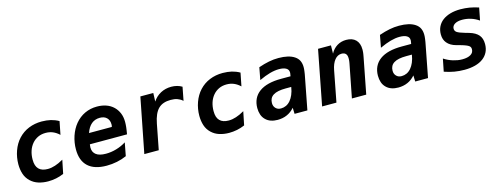

<svg xmlns="http://www.w3.org/2000/svg" viewBox="-17 -1199 4850 1851"><g transform="rotate(-15 2408.0 -273.5)"><path d="M303.2 14.2Q252 14.2 207 0.2Q162.1 -13.7 128.4 -45.9Q94.7 -78.1 80.3 -122.3Q65.9 -166.5 65.9 -218.8Q65.9 -253.4 71.8 -287.1Q77.6 -320.8 88.9 -352.3Q100.1 -383.8 116.7 -412.1Q133.3 -440.4 155.3 -463.9Q199.2 -511.2 259 -535.6Q318.8 -560.1 389.2 -560.1Q413.6 -560.1 437 -557.4Q460.4 -554.7 479 -550.3Q499 -545.4 519 -537.6Q539.1 -529.8 557.6 -519L531.7 -388.2Q502.4 -416 468.8 -430.2Q436.5 -443.8 397.5 -443.8Q354 -443.8 320.3 -427.7Q286.6 -411.6 262.7 -383.8Q236.3 -353 223.4 -313Q210.4 -272.9 210.4 -227.5Q210.4 -193.8 217.8 -171.1Q225.1 -148.4 240.2 -132.8Q255.4 -117.2 277.8 -109.6Q300.3 -102.1 329.6 -102.1Q348.1 -102.1 366.2 -105.2Q384.3 -108.4 403.8 -114.7Q421.9 -120.6 442.1 -129.6Q462.4 -138.7 486.8 -152.8L459.5 -18.1Q421.4 -1.5 382.3 6.3Q361.8 10.3 342 12.2Q322.3 14.2 303.2 14.2Z M886.7 14.2Q764.6 14.2 702.1 -43.5Q669.9 -73.2 654.5 -116Q639.2 -158.7 639.2 -213.9Q639.2 -280.8 660.6 -346.2Q671.9 -379.4 686.8 -406.7Q701.7 -434.1 721.2 -458Q742.2 -483.4 766.8 -502.7Q791.5 -522 818.8 -534.7Q875 -561 940.9 -561Q990.7 -561 1032.7 -546.4Q1074.7 -531.7 1105 -502.4Q1133.3 -475.1 1149.7 -436.5Q1166 -397.9 1166 -348.1Q1166 -338.4 1165.3 -323.7Q1164.6 -309.1 1163.1 -296.4Q1162.1 -286.6 1159.2 -266.8Q1156.2 -247.1 1152.8 -227.1H782.2Q781.2 -223.1 781 -219.2Q780.8 -215.3 780.3 -211.4L778.8 -196.8Q778.8 -169.9 787.6 -152.6Q796.4 -135.3 811.5 -124Q844.2 -99.1 909.2 -99.1Q934.6 -99.1 960.9 -102.8Q987.3 -106.4 1013.7 -114.3Q1066.4 -129.4 1111.8 -158.2L1086.9 -26.9Q1040.5 -6.3 990.2 3.9Q939.5 14.2 886.7 14.2ZM1029.8 -334Q1031.7 -340.3 1032.7 -347.7Q1033.2 -351.1 1033.2 -354Q1033.2 -356.9 1033.2 -359.9Q1033.2 -400.9 1008.3 -425.3Q983.9 -449.2 939.9 -449.2Q891.1 -449.2 856.4 -420.4Q821.8 -391.6 802.2 -334Z M1371.6 -546.9H1500.5L1497.6 -461.9Q1527.8 -508.8 1576.2 -534.7Q1624 -560.1 1682.1 -560.1Q1712.9 -560.1 1740.2 -552.7Q1767.1 -545.4 1788.6 -532.2L1762.7 -397.9Q1750 -409.2 1736.6 -417Q1723.1 -424.8 1710.4 -429.2Q1695.8 -434.6 1678.5 -436.8Q1661.1 -439 1643.6 -439Q1605.5 -439 1574.7 -428.7Q1543.9 -418.5 1521 -396Q1499.5 -375 1483.4 -339.4Q1467.3 -303.7 1457.5 -252L1408.7 0H1264.6Z M2109.4 14.2Q2058.1 14.2 2013.2 0.2Q1968.3 -13.7 1934.6 -45.9Q1900.9 -78.1 1886.5 -122.3Q1872.1 -166.5 1872.1 -218.8Q1872.1 -253.4 1877.9 -287.1Q1883.8 -320.8 1895 -352.3Q1906.2 -383.8 1922.9 -412.1Q1939.5 -440.4 1961.4 -463.9Q2005.4 -511.2 2065.2 -535.6Q2125 -560.1 2195.3 -560.1Q2219.7 -560.1 2243.2 -557.4Q2266.6 -554.7 2285.2 -550.3Q2305.2 -545.4 2325.2 -537.6Q2345.2 -529.8 2363.8 -519L2337.9 -388.2Q2308.6 -416 2274.9 -430.2Q2242.7 -443.8 2203.6 -443.8Q2160.2 -443.8 2126.5 -427.7Q2092.8 -411.6 2068.8 -383.8Q2042.5 -353 2029.5 -313Q2016.6 -272.9 2016.6 -227.5Q2016.6 -193.8 2023.9 -171.1Q2031.2 -148.4 2046.4 -132.8Q2061.5 -117.2 2084 -109.6Q2106.4 -102.1 2135.7 -102.1Q2154.3 -102.1 2172.4 -105.2Q2190.4 -108.4 2210 -114.7Q2228 -120.6 2248.3 -129.6Q2268.6 -138.7 2293 -152.8L2265.6 -18.1Q2227.5 -1.5 2188.5 6.3Q2168 10.3 2148.2 12.2Q2128.4 14.2 2109.4 14.2Z M2593.3 14.2Q2556.6 14.2 2526.4 3.9Q2496.1 -6.3 2474.1 -28.3Q2451.2 -50.8 2441.2 -81.1Q2431.2 -111.3 2431.2 -146.5Q2431.2 -196.3 2450.2 -236.6Q2469.2 -276.9 2507.3 -304.7Q2583 -359.9 2726.1 -359.9H2820.3L2824.2 -383.8Q2825.2 -388.7 2825.2 -389.6V-397.9Q2825.2 -425.8 2800.3 -440.4Q2775.4 -455.1 2729 -455.1Q2687.5 -455.1 2637.7 -441.4Q2613.3 -434.6 2587.2 -424.6Q2561 -414.6 2529.3 -399.9L2552.2 -522Q2608.4 -541.5 2656.7 -550.8Q2681.6 -555.7 2704.6 -557.9Q2727.5 -560.1 2752.4 -560.1Q2803.2 -560.1 2843 -550.8Q2882.8 -541.5 2910.6 -522.9Q2939.9 -503.4 2952.6 -475.8Q2965.3 -448.2 2965.3 -412.6Q2965.3 -403.8 2964.6 -393.3Q2963.9 -382.8 2961.9 -369.1Q2960 -355 2958 -343Q2956.1 -331.1 2952.1 -312L2892.1 0H2764.2L2762.2 -61Q2728 -22.5 2687.5 -4.9Q2666 4.9 2642.1 9.5Q2618.2 14.2 2593.3 14.2ZM2652.8 -84Q2679.2 -84 2703.4 -95.2Q2727.5 -106.4 2747.1 -129.4Q2765.6 -150.9 2779.5 -183.1Q2793.5 -215.3 2800.3 -258.8H2745.1Q2660.6 -258.8 2620.6 -233.4Q2600.1 -220.7 2590.1 -201.2Q2580.1 -181.6 2580.1 -156.7Q2580.1 -139.2 2585.2 -126.5Q2590.3 -113.8 2600.1 -104Q2609.9 -94.2 2622.3 -89.1Q2634.8 -84 2652.8 -84Z M3145 -546.9H3273.9L3272.5 -464.8Q3284.7 -488.3 3301.3 -505.9Q3317.9 -523.4 3336.9 -535.2Q3377 -560.1 3428.7 -560.1Q3458.5 -560.1 3482.4 -551.8Q3506.3 -543.5 3523.4 -526.4Q3539.6 -510.3 3548.3 -486.3Q3557.1 -462.4 3557.1 -429.7Q3557.1 -422.9 3556.6 -414.6Q3556.2 -406.2 3555.2 -397Q3554.2 -391.1 3552.5 -378.9Q3550.8 -366.7 3548.3 -355.5L3479.5 0H3336.4L3401.4 -333Q3403.3 -342.8 3404.1 -349.6Q3404.8 -356.4 3405.3 -358.9Q3405.8 -365.2 3406 -371.3Q3406.2 -377.4 3406.2 -382.3Q3406.2 -396.5 3403.1 -408.2Q3399.9 -419.9 3392.1 -428.2Q3377.9 -442.9 3351.6 -442.9Q3311 -442.9 3282.7 -407.7Q3253.4 -372.1 3241.2 -307.1L3182.1 0H3039.1Z M3797.4 14.2Q3760.7 14.2 3730.5 3.9Q3700.2 -6.3 3678.2 -28.3Q3655.3 -50.8 3645.3 -81.1Q3635.3 -111.3 3635.3 -146.5Q3635.3 -196.3 3654.3 -236.6Q3673.3 -276.9 3711.4 -304.7Q3787.1 -359.9 3930.2 -359.9H4024.4L4028.3 -383.8Q4029.3 -388.7 4029.3 -389.6V-397.9Q4029.3 -425.8 4004.4 -440.4Q3979.5 -455.1 3933.1 -455.1Q3891.6 -455.1 3841.8 -441.4Q3817.4 -434.6 3791.3 -424.6Q3765.1 -414.6 3733.4 -399.9L3756.3 -522Q3812.5 -541.5 3860.8 -550.8Q3885.7 -555.7 3908.7 -557.9Q3931.6 -560.1 3956.5 -560.1Q4007.3 -560.1 4047.1 -550.8Q4086.9 -541.5 4114.7 -522.9Q4144 -503.4 4156.7 -475.8Q4169.4 -448.2 4169.4 -412.6Q4169.4 -403.8 4168.7 -393.3Q4168 -382.8 4166 -369.1Q4164.1 -355 4162.1 -343Q4160.2 -331.1 4156.2 -312L4096.2 0H3968.3L3966.3 -61Q3932.1 -22.5 3891.6 -4.9Q3870.1 4.9 3846.2 9.5Q3822.3 14.2 3797.4 14.2ZM3856.9 -84Q3883.3 -84 3907.5 -95.2Q3931.6 -106.4 3951.2 -129.4Q3969.7 -150.9 3983.6 -183.1Q3997.6 -215.3 4004.4 -258.8H3949.2Q3864.7 -258.8 3824.7 -233.4Q3804.2 -220.7 3794.2 -201.2Q3784.2 -181.6 3784.2 -156.7Q3784.2 -139.2 3789.3 -126.5Q3794.4 -113.8 3804.2 -104Q3814 -94.2 3826.4 -89.1Q3838.9 -84 3856.9 -84Z M4459 14.2Q4433.1 14.2 4406.2 12Q4379.4 9.8 4357.4 5.9Q4334 2 4308.3 -4.9Q4282.7 -11.7 4258.3 -20L4283.2 -145Q4306.6 -129.9 4327.4 -120.4Q4348.1 -110.8 4371.6 -103.5Q4394 -96.7 4416.3 -92.8Q4438.5 -88.9 4463.4 -88.9Q4517.1 -88.9 4547.4 -107.4Q4577.1 -125.5 4577.1 -159.2Q4577.1 -172.4 4573 -179.9Q4568.8 -187.5 4562 -192.9Q4552.2 -200.7 4532.2 -208.7Q4512.2 -216.8 4482.4 -225.1L4439.5 -236.8Q4412.6 -244.1 4390.1 -257.1Q4367.7 -270 4352.1 -289.1Q4338.9 -305.2 4331.5 -325.9Q4324.2 -346.7 4324.2 -374.5Q4324.2 -417.5 4341.3 -451.9Q4358.4 -486.3 4390.1 -510.3Q4421.9 -534.2 4467 -547.1Q4512.2 -560.1 4568.4 -560.1Q4590.8 -560.1 4614.7 -558.1Q4638.7 -556.2 4658.2 -552.7Q4677.7 -549.3 4702.6 -543.2Q4727.5 -537.1 4748.5 -529.8L4724.1 -405.8Q4687 -431.6 4645 -444.8Q4623.5 -451.7 4601.8 -454.8Q4580.1 -458 4558.6 -458Q4533.7 -458 4515.9 -453.6Q4498 -449.2 4484.4 -440.9Q4457.5 -423.8 4457.5 -395.5Q4457.5 -373 4475.6 -359.9Q4485.4 -353 4504.6 -345.2Q4523.9 -337.4 4556.2 -328.1L4592.3 -317.9Q4624.5 -308.6 4647.2 -295.2Q4669.9 -281.7 4683.6 -265.6Q4697.8 -249 4705.1 -226.8Q4712.4 -204.6 4712.4 -175.3Q4712.4 -130.9 4695.3 -95.9Q4678.2 -61 4646 -36.6Q4611.8 -10.7 4564 1.7Q4516.1 14.2 4459 14.2Z"/></g></svg>

Font: Hack
Style: Bold Italic
Weight: 700
Italic angle: -11°
Monospace: yes
Designer: Christopher Simpkins
Foundry: Christopher Simpkins
Version: Version 2.017; ttfautohint (v1.4.1) -l 4 -r 80 -G 350 -x 0 -